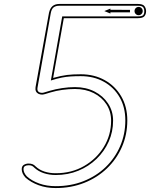

<svg xmlns="http://www.w3.org/2000/svg" viewBox="-20 -950 760 972"><path d="M262 2Q214.5 2 175.2 -12.5Q136 -27 109.5 -50.5Q90 -71.5 90 -93.5Q90 -109 100.8 -115.5Q111.5 -122 125 -122Q136 -122 144.5 -118.8Q153 -115.5 161 -107Q179 -90 205 -81.5Q231 -73 262 -73Q342.5 -73 405.8 -109.5Q469 -146 505.8 -206.5Q542.5 -267 542.5 -339Q542.5 -385.5 519 -421.8Q495.5 -458 454.2 -478.8Q413 -499.5 359.5 -499.5Q328.5 -499.5 296 -495Q263.5 -490.5 235.5 -482Q202 -471 193.5 -471Q183 -471 174.5 -475.2Q166 -479.5 162 -488Q158 -496.5 160 -509L228 -885Q233.5 -909 246.5 -919.5Q259.5 -930 281 -930H678Q703 -930 711.2 -919Q719.5 -908 719.5 -893.5Q719.5 -878 711.2 -868Q703 -858 678 -858H303L249 -555.5Q290.5 -567 319.5 -570.5Q348.5 -574 389 -574Q456.5 -574 509.8 -544.5Q563 -515 593.8 -462.2Q624.5 -409.5 624.5 -340.5Q624.5 -269 597.5 -206.8Q570.5 -144.5 521.5 -97.5Q472.5 -50.5 406.2 -24.2Q340 2 262 2ZM262 -7.5Q338.5 -7.5 403 -33Q467.5 -58.5 514.8 -104Q562 -149.5 588.2 -210Q614.5 -270.5 614.5 -340.5Q614.5 -407.5 585.5 -457.8Q556.5 -508 505.5 -536.2Q454.5 -564.5 389 -564.5Q360 -564.5 337.5 -563Q315 -561.5 292 -557Q269 -552.5 237.5 -542.5L295 -867H678Q699 -867 704.8 -873.5Q710.5 -880 710.5 -893.5Q710.5 -906 704.5 -913.5Q698.5 -921 678 -921H281Q262.5 -921 251.8 -913Q241 -905 237 -883.5L170 -507Q167.5 -493 174 -486.5Q180.5 -480 193.5 -480Q197.5 -480 205.8 -482.5Q214 -485 232.5 -490.5Q261.5 -499 294.8 -504Q328 -509 359.5 -509Q415 -509 458.5 -486.8Q502 -464.5 527.2 -426Q552.5 -387.5 552.5 -339Q552.5 -283 530.5 -233.5Q508.5 -184 469 -145.8Q429.5 -107.5 376.8 -85.8Q324 -64 262 -64Q230 -64 202 -73.2Q174 -82.5 154.5 -100.5Q148 -107.5 141.5 -110.5Q135 -113.5 125 -113.5Q113.5 -113.5 106.2 -109Q99 -104.5 99 -93.5Q99 -75.5 116 -57Q141 -34.5 178.5 -21Q216 -7.5 262 -7.5ZM682 -873Q673 -873 667 -879.2Q661 -885.5 661 -894Q661 -902.5 667 -908.8Q673 -915 682 -915Q690.5 -915 696.5 -908.8Q702.5 -902.5 702.5 -894Q702.5 -885.5 696.5 -879.2Q690.5 -873 682 -873ZM508 -894 539 -906.5V-900.5L638 -900V-887.5H539V-881.5Z"/></svg>

Font: Edu AU VIC WA NT Arrows
Style: Regular
Weight: 400
Designer: Tina and Corey Anderson, Eben Sorkin, Mirko Velimirovic
Foundry: Google for Education
Version: Version 1.001